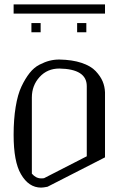

<svg xmlns="http://www.w3.org/2000/svg" viewBox="-20 -854 602 874"><path d="M42 -834H458V-792H42ZM250 -542Q195.3 -542 160.2 -503.4Q125 -464.8 125 -410.2V-63.5Q143.6 -42 167 -42Q176.8 -42 180.7 -43L375 -142.6V-461.9Q375 -540 250 -542ZM250 -583Q308.6 -582 351.1 -567.9Q393.6 -553.7 415.5 -530.3Q437.5 -506.8 447.3 -483.4Q457 -460 458 -433.6V-137.7L196.3 -3.9Q176.8 0 167 0Q110.4 0 75.2 -61.5Q42 -118.2 42 -240.2Q42 -310.5 51.3 -367.2Q60.5 -423.8 77.6 -460Q94.7 -496.1 114.7 -521.5Q134.8 -546.9 159.7 -559.6Q184.6 -572.3 205.6 -577.6Q226.6 -583 250 -583ZM373 -749V-707H331.1V-749ZM165 -749V-707H123V-749Z"/></svg>

Font: wanta
Style: Medium
Weight: 500
Version: Version 0.91